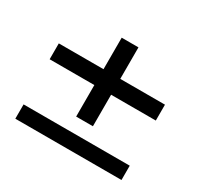

<svg xmlns="http://www.w3.org/2000/svg" viewBox="-110 -611 770 744"><g transform="rotate(30 275.0 -239.0)"><path d="M37 0V-64H512V0ZM237 -125V-478H312V-125ZM37 -266V-337H512V-266Z"/></g></svg>

Font: DM Sans 12pt
Style: Regular
Weight: 400
Version: Version 4.004;gftools[0.9.30]